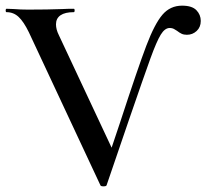

<svg xmlns="http://www.w3.org/2000/svg" viewBox="-20 -656 730 679"><path d="M3 -613Q0 -613 0 -619Q0 -625 3 -625L29 -624Q53 -622 79 -622Q149 -622 201 -624Q217 -625 241 -625Q244 -625 244 -619Q244 -613 241 -613Q210 -613 194 -602Q178 -591 178 -570Q178 -552 188 -532L384 -114L345 -45Q395 -195 404 -221Q468 -417 497.5 -494.5Q527 -572 554.5 -604Q582 -636 624 -636Q659 -636 674.5 -620Q690 -604 690 -582Q690 -560 675.5 -546.5Q661 -533 641 -533Q630 -533 622.5 -536.5Q615 -540 606 -547Q604 -548 597 -552.5Q590 -557 580 -557Q563 -557 548.5 -533.5Q534 -510 512 -449.5Q490 -389 436 -232L357 -1Q356 3 346 3Q336 3 335 -1L82 -542Q64 -579 46 -596Q28 -613 3 -613Z"/></svg>

Font: Cormorant SC SemiBold
Style: Regular
Weight: 600
Designer: Christian Thalmann (Catharsis Fonts)
Foundry: Catharsis Fonts
Version: Version 4.000